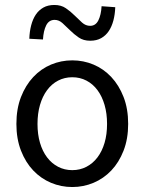

<svg xmlns="http://www.w3.org/2000/svg" viewBox="-20 -741 582 773"><path d="M271 12Q226 12 185.5 -5Q145 -22 114 -54.5Q83 -87 64.5 -134.5Q46 -182 46 -242Q46 -303 64.5 -350.5Q83 -398 114 -431Q145 -464 185.5 -481Q226 -498 271 -498Q316 -498 356.5 -481Q397 -464 428 -431Q459 -398 477.5 -350.5Q496 -303 496 -242Q496 -182 477.5 -134.5Q459 -87 428 -54.5Q397 -22 356.5 -5Q316 12 271 12ZM271 -56Q302 -56 328 -69.5Q354 -83 372.5 -107.5Q391 -132 401 -166Q411 -200 411 -242Q411 -284 401 -318.5Q391 -353 372.5 -378Q354 -403 328 -416.5Q302 -430 271 -430Q240 -430 214 -416.5Q188 -403 169.5 -378Q151 -353 141 -318.5Q131 -284 131 -242Q131 -200 141 -166Q151 -132 169.5 -107.5Q188 -83 214 -69.5Q240 -56 271 -56ZM343 -577Q316 -577 297 -590Q278 -603 262 -619Q246 -635 231.5 -648Q217 -661 200 -661Q177 -661 166 -639Q155 -617 153 -582L98 -585Q99 -614 105.5 -639Q112 -664 124 -682Q136 -700 154.5 -710.5Q173 -721 199 -721Q226 -721 245 -708Q264 -695 280 -679Q296 -663 310.5 -650Q325 -637 343 -637Q365 -637 376 -659Q387 -681 389 -716L444 -712Q443 -683 436.5 -658.5Q430 -634 418 -616Q406 -598 387.5 -587.5Q369 -577 343 -577Z"/></svg>

Font: Giro Regular
Style: Regular
Weight: 400
Designer: Paul D. Hunt
Foundry: Adobe Systems Incorporated
Version: Version 1.000;PS 1.0;hotconv 1.0.88;makeotf.lib2.5.647800